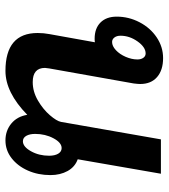

<svg xmlns="http://www.w3.org/2000/svg" viewBox="23 -631 618 704"><g transform="rotate(90 332.0 -279.0)"><path d="M622 -155Q622 -110 605.5 -72.5Q589 -35 560 -12.5Q531 10 495 10Q459 10 433 -11.5Q407 -33 401 -70Q319 10 240 10Q101 10 101 -108Q101 -130 105 -151L135 -318Q131 -317 122 -317Q84 -317 62.5 -338.5Q41 -360 41 -398Q41 -442 61.5 -481.5Q82 -521 117 -544.5Q152 -568 193 -568Q237 -568 262.5 -546Q288 -524 288 -484Q288 -476 286 -460L231 -151Q229 -139 229 -135Q229 -90 281 -90Q316 -90 348.5 -109Q381 -128 402.5 -153Q424 -178 427 -194L491 -560H617L564 -255Q592 -245 607 -218Q622 -191 622 -155ZM198 -474Q198 -487 192 -495.5Q186 -504 176 -504Q153 -504 132 -474.5Q111 -445 111 -412Q111 -398 117.5 -389.5Q124 -381 134 -381Q149 -381 164 -395Q179 -409 188.5 -431Q198 -453 198 -474ZM551 -150Q551 -171 543.5 -183.5Q536 -196 523 -196Q503 -196 487 -166Q471 -136 471 -99Q471 -79 478 -66.5Q485 -54 498 -54Q518 -54 534.5 -83.5Q551 -113 551 -150Z"/></g></svg>

Font: KoHo
Style: Bold Italic
Weight: 700
Italic angle: -10°
Version: Version 1.000; ttfautohint (v1.6)